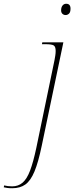

<svg xmlns="http://www.w3.org/2000/svg" viewBox="-157 -761 395 1021"><path d="M192 -681Q182 -681 175 -687.5Q168 -694 168 -706Q168 -722 175.5 -731.5Q183 -741 195 -741Q218 -741 218 -715Q218 -696 210 -688.5Q202 -681 192 -681ZM-92 240Q-107 240 -118 238.5Q-129 237 -137 235L-135 225Q-116 230 -92 230Q-60 230 -37 210.5Q-14 191 3 146Q20 101 36 26L133 -442Q135 -453 137 -465.5Q139 -478 139 -490Q139 -513 128.5 -519.5Q118 -526 84 -526H66L68 -536H180L65 14Q47 101 26.5 150.5Q6 200 -22 220Q-50 240 -92 240Z"/></svg>

Font: Noto Serif Display SemiCondensed Thin
Style: Italic
Weight: 100
Width: 4
Italic angle: -12°
Designer: Monotype Design Team
Foundry: Monotype Imaging Inc.
Version: Version 2.009